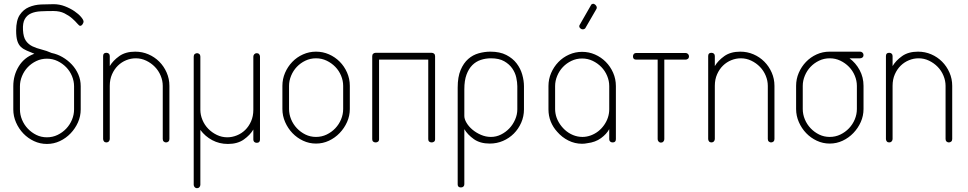

<svg xmlns="http://www.w3.org/2000/svg" viewBox="-20 -750 5098 1011"><path d="M261 -692Q225 -692 195 -690.5Q165 -689 143.5 -679.5Q122 -670 110.5 -649.5Q99 -629 101 -592Q103 -554 116.5 -535Q130 -516 151 -506Q172 -496 198.5 -489.5Q225 -483 252 -471Q282 -465 309.5 -449Q337 -433 358.5 -410Q380 -387 392.5 -358Q405 -329 405 -296V-174Q405 -138 390.5 -105.5Q376 -73 351.5 -47.5Q327 -22 295 -7Q263 8 227 8Q191 8 159 -7Q127 -22 103 -47Q79 -72 64.5 -105Q50 -138 50 -174V-296Q50 -354 79 -401Q108 -448 161 -467Q139 -476 121 -483.5Q103 -491 90.5 -502.5Q78 -514 71.5 -534Q65 -554 65 -589Q65 -643 84 -671.5Q103 -700 132.5 -712.5Q162 -725 196.5 -726.5Q231 -728 262 -728Q293 -728 321.5 -717Q350 -706 372 -691Q394 -676 407 -660.5Q420 -645 420 -636Q420 -630 414.5 -622Q409 -614 402 -614Q397 -614 387 -626Q377 -638 360 -653Q343 -668 319 -680Q295 -692 261 -692ZM370 -296Q370 -323 359 -349.5Q348 -376 328.5 -396Q309 -416 283 -428.5Q257 -441 227 -441Q197 -441 171 -428.5Q145 -416 126 -396Q107 -376 96 -349.5Q85 -323 85 -296V-174Q85 -146 96 -119.5Q107 -93 126.5 -72.5Q146 -52 171.5 -39.5Q197 -27 227 -27Q257 -27 283 -39.5Q309 -52 328.5 -72.5Q348 -93 359 -119.5Q370 -146 370 -174Z M558 -18Q558 -11 553 -5.5Q548 0 540 0Q532 0 527.5 -5.5Q523 -11 523 -18V-455Q523 -472 540 -472Q548 -472 553 -467.5Q558 -463 558 -455V-402Q575 -431 608 -454.5Q641 -478 692 -478Q729 -478 761.5 -464Q794 -450 818.5 -425.5Q843 -401 857.5 -368Q872 -335 872 -298V-18Q872 -9 866.5 -4.5Q861 0 854 0Q848 0 842.5 -4.5Q837 -9 837 -18V-298Q837 -325 826 -351.5Q815 -378 795.5 -398Q776 -418 750 -430.5Q724 -443 695 -443Q669 -443 644.5 -433Q620 -423 601 -404.5Q582 -386 570 -359Q558 -332 558 -298Z M1332 -470Q1340 -470 1344.5 -464.5Q1349 -459 1349 -452V-15Q1349 2 1332 2Q1324 2 1319 -2.5Q1314 -7 1314 -15V-68Q1297 -39 1264 -15.5Q1231 8 1180 8Q1135 8 1097.5 -12Q1060 -32 1035 -66V223Q1035 230 1030 235.5Q1025 241 1017 241Q1010 241 1005 235.5Q1000 230 1000 223V-172V-214V-452Q1000 -461 1005.5 -465.5Q1011 -470 1018 -470Q1024 -470 1029.5 -465.5Q1035 -461 1035 -452V-214V-172Q1035 -145 1046 -118.5Q1057 -92 1076.5 -72Q1096 -52 1122 -39.5Q1148 -27 1177 -27Q1202 -27 1227 -37Q1252 -47 1271 -65.5Q1290 -84 1302 -111Q1314 -138 1314 -172V-452Q1314 -459 1319 -464.5Q1324 -470 1332 -470Z M1644 -478Q1680 -478 1712 -464Q1744 -450 1768.5 -425.5Q1793 -401 1807.5 -368Q1822 -335 1822 -298V-176Q1822 -140 1807.5 -107.5Q1793 -75 1768.5 -49.5Q1744 -24 1712 -9Q1680 6 1644 6Q1608 6 1576 -9Q1544 -24 1520 -49Q1496 -74 1481.5 -107Q1467 -140 1467 -176V-298Q1467 -334 1481 -366.5Q1495 -399 1519 -424Q1543 -449 1575.5 -463.5Q1608 -478 1644 -478ZM1787 -298Q1787 -325 1776 -351.5Q1765 -378 1745.5 -398Q1726 -418 1700 -430.5Q1674 -443 1644 -443Q1614 -443 1588 -430.5Q1562 -418 1543 -398Q1524 -378 1513 -351.5Q1502 -325 1502 -298V-176Q1502 -148 1513 -121.5Q1524 -95 1543.5 -74.5Q1563 -54 1588.5 -41.5Q1614 -29 1644 -29Q1674 -29 1700 -41.5Q1726 -54 1745.5 -74.5Q1765 -95 1776 -121.5Q1787 -148 1787 -176Z M2253 -472Q2260 -472 2265.5 -467.5Q2271 -463 2271 -454V-17Q2271 -8 2265.5 -4Q2260 0 2253 0Q2246 0 2240.5 -4Q2235 -8 2235 -17V-436H1976V-17Q1976 -8 1970.5 -4Q1965 0 1958 0Q1951 0 1945.5 -4Q1940 -8 1940 -17V-454Q1940 -463 1945.5 -467.5Q1951 -472 1958 -472Z M2407 237Q2390 237 2390 221V-289Q2390 -345 2405.5 -381.5Q2421 -418 2445.5 -439.5Q2470 -461 2501 -469.5Q2532 -478 2562 -478Q2612 -478 2646 -460.5Q2680 -443 2700.5 -416Q2721 -389 2730 -357Q2739 -325 2739 -296V-174Q2739 -137 2724.5 -104Q2710 -71 2685.5 -46.5Q2661 -22 2628.5 -8Q2596 6 2559 6Q2508 6 2475 -17.5Q2442 -41 2425 -70V220Q2425 228 2420 232.5Q2415 237 2407 237ZM2704 -296Q2704 -316 2698.5 -341.5Q2693 -367 2677.5 -389.5Q2662 -412 2635 -427.5Q2608 -443 2565 -443Q2537 -443 2511.5 -434.5Q2486 -426 2467 -407Q2448 -388 2436.5 -357Q2425 -326 2425 -280V-139Q2425 -123 2436.5 -103.5Q2448 -84 2467.5 -67.5Q2487 -51 2512.5 -40Q2538 -29 2565 -29Q2593 -29 2618 -41.5Q2643 -54 2662 -74Q2681 -94 2692.5 -120.5Q2704 -147 2704 -174Z M3045 -477Q3081 -477 3113 -463Q3145 -449 3169.5 -424.5Q3194 -400 3208.5 -367Q3223 -334 3223 -297V-294V-175V-17Q3223 0 3206 0Q3198 0 3193 -4.5Q3188 -9 3188 -17V-70Q3174 -44 3144.5 -22.5Q3115 -1 3073 4Q3059 7 3045 7Q3007 7 2973 -10Q2939 -27 2914 -56Q2892 -80 2880 -110Q2868 -140 2868 -174V-175V-294V-297Q2868 -333 2882 -365.5Q2896 -398 2920 -423Q2944 -448 2976.5 -462.5Q3009 -477 3045 -477ZM2903 -294V-175Q2903 -170 2903.5 -164.5Q2904 -159 2905 -153Q2909 -129 2922 -106.5Q2935 -84 2954 -66.5Q2973 -49 2997 -39Q3021 -29 3047 -29Q3069 -29 3091 -37Q3134 -53 3161 -91.5Q3188 -130 3188 -175V-294V-297Q3188 -324 3177 -350.5Q3166 -377 3146.5 -397Q3127 -417 3101 -429.5Q3075 -442 3045 -442Q3015 -442 2989 -429.5Q2963 -417 2944 -397Q2925 -377 2914 -350.5Q2903 -324 2903 -297ZM3064 -605Q3063 -601 3058 -598Q3051 -594 3044 -596Q3037 -598 3032 -605Q3028 -613 3033 -620L3092 -723Q3092 -727 3096 -727Q3102 -732 3108.5 -729Q3115 -726 3119 -720Q3126 -710 3119 -700Z M3590 -471Q3597 -471 3602.5 -466Q3608 -461 3608 -453Q3608 -445 3602.5 -440.5Q3597 -436 3590 -436H3478V-17Q3478 -10 3473 -4.5Q3468 1 3460 1Q3453 1 3448 -4.5Q3443 -10 3443 -17V-436H3330Q3313 -436 3313 -453Q3313 -461 3317.5 -466Q3322 -471 3330 -471H3590Z M3744 -18Q3744 -11 3739 -5.5Q3734 0 3726 0Q3718 0 3713.5 -5.5Q3709 -11 3709 -18V-455Q3709 -472 3726 -472Q3734 -472 3739 -467.5Q3744 -463 3744 -455V-402Q3761 -431 3794 -454.5Q3827 -478 3878 -478Q3915 -478 3947.5 -464Q3980 -450 4004.5 -425.5Q4029 -401 4043.5 -368Q4058 -335 4058 -298V-18Q4058 -9 4052.5 -4.5Q4047 0 4040 0Q4034 0 4028.5 -4.5Q4023 -9 4023 -18V-298Q4023 -325 4012 -351.5Q4001 -378 3981.5 -398Q3962 -418 3936 -430.5Q3910 -443 3881 -443Q3855 -443 3830.5 -433Q3806 -423 3787 -404.5Q3768 -386 3756 -359Q3744 -332 3744 -298Z M4453 -443Q4486 -419 4506.5 -381Q4527 -343 4527 -298V-176Q4527 -140 4512.5 -107.5Q4498 -75 4473.5 -49.5Q4449 -24 4417 -9Q4385 6 4349 6Q4313 6 4281 -9Q4249 -24 4225 -49Q4201 -74 4186.5 -107Q4172 -140 4172 -176V-298Q4172 -334 4186 -366.5Q4200 -399 4224 -424Q4248 -449 4280 -463.5Q4312 -478 4348 -478H4509Q4516 -478 4521.5 -473Q4527 -468 4527 -460Q4527 -452 4521.5 -447.5Q4516 -443 4509 -443ZM4492 -298Q4492 -325 4481 -351.5Q4470 -378 4450.5 -398Q4431 -418 4405 -430.5Q4379 -443 4349 -443Q4319 -443 4293 -430.5Q4267 -418 4248 -398Q4229 -378 4218 -351.5Q4207 -325 4207 -298V-176Q4207 -148 4218 -121.5Q4229 -95 4248.5 -74.5Q4268 -54 4293.5 -41.5Q4319 -29 4349 -29Q4379 -29 4405 -41.5Q4431 -54 4450.5 -74.5Q4470 -95 4481 -121.5Q4492 -148 4492 -176Z M4680 -18Q4680 -11 4675 -5.5Q4670 0 4662 0Q4654 0 4649.5 -5.5Q4645 -11 4645 -18V-455Q4645 -472 4662 -472Q4670 -472 4675 -467.5Q4680 -463 4680 -455V-402Q4697 -431 4730 -454.5Q4763 -478 4814 -478Q4851 -478 4883.5 -464Q4916 -450 4940.5 -425.5Q4965 -401 4979.5 -368Q4994 -335 4994 -298V-18Q4994 -9 4988.5 -4.5Q4983 0 4976 0Q4970 0 4964.5 -4.5Q4959 -9 4959 -18V-298Q4959 -325 4948 -351.5Q4937 -378 4917.5 -398Q4898 -418 4872 -430.5Q4846 -443 4817 -443Q4791 -443 4766.5 -433Q4742 -423 4723 -404.5Q4704 -386 4692 -359Q4680 -332 4680 -298Z"/></svg>

Font: AkaAcidDosis
Style: ExtraLight
Weight: 250
Designer: Edgar Tolentino, Pablo Impallari, Igino Marini, Aka-Acid
Foundry: Edgar Tolentino, Pablo Impallari, Igino Marini, Aka-Acid
Version: Version 1.007